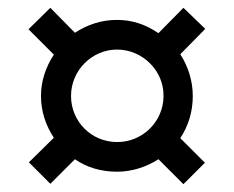

<svg xmlns="http://www.w3.org/2000/svg" viewBox="-20 -599 600 492"><path d="M85 -353C85 -314 97 -278 118 -246L54 -183L109 -128L172 -191C202 -170 239 -159 280 -159C318 -159 355 -171 386 -191L450 -127L505 -182L442 -245C463 -277 474 -313 474 -353C474 -392 462 -429 442 -460L506 -525L450 -579L386 -514C354 -536 319 -548 280 -548C240 -548 204 -536 172 -515L109 -579L53 -524L118 -459C97 -427 85 -391 85 -353ZM162 -353C162 -418 215 -472 280 -472C345 -472 400 -418 399 -353C399 -289 347 -235 280 -235C214 -235 162 -288 162 -353Z"/></svg>

Font: Noto Sans UI SemiCondensed Medium
Style: Regular
Weight: 500
Width: 4
Designer: Monotype Design Team
Foundry: Monotype Imaging Inc.
Version: Version 1.901